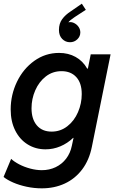

<svg xmlns="http://www.w3.org/2000/svg" viewBox="-22 -819 639 1053"><path d="M-2.4 151.4 39.1 52.2Q55.7 67.9 83.3 82.3Q110.8 96.7 143.8 105.5Q176.8 114.3 207.5 114.3Q248.5 114.3 283 97.9Q317.4 81.5 340.6 51.3Q363.8 21 372.1 -20L381.3 -63H379.4Q347.7 -32.7 308.8 -16.4Q270 0 227.5 0Q173.3 0 129.9 -26.9Q86.4 -53.7 61.5 -103.3Q36.6 -152.8 36.6 -218.8Q36.6 -298.8 71 -370.4Q105.5 -441.9 166.3 -485.4Q227.1 -528.8 302.2 -528.8Q353 -528.8 392.8 -506.6Q432.6 -484.4 456.1 -442.9H460L475.6 -521H584.5L481.9 -14.2Q467.3 59.1 428.5 110.4Q389.6 161.6 333 187.7Q276.4 213.9 207 213.9Q165 213.9 124 205.1Q83 196.3 50 181.9Q17.1 167.5 -2.4 151.4ZM426.3 -303.2Q426.3 -363.3 396.5 -396Q366.7 -428.7 315.4 -428.7Q266.6 -428.7 229.2 -399.7Q191.9 -370.6 171.4 -323.7Q150.9 -276.9 150.9 -225.1Q150.9 -166 179.9 -131.6Q209 -97.2 261.2 -97.2Q309.6 -97.2 347.4 -126.7Q385.3 -156.2 405.8 -203.9Q426.3 -251.5 426.3 -303.2ZM448.7 -765.1 393.1 -729 383.8 -722.7Q361.8 -708 353 -696.8Q358.9 -697.8 362.8 -697.8Q376 -697.8 388.9 -690.2Q401.9 -682.6 410.2 -669.7Q418.5 -656.7 418.5 -641.1Q418.5 -619.1 401.9 -603.3Q385.3 -587.4 361.8 -587.4Q336.9 -587.4 319.1 -605.5Q301.3 -623.5 301.3 -654.8Q301.3 -689.9 319.1 -714.1Q336.9 -738.3 366.7 -757.3L426.8 -798.8Z"/></svg>

Font: Reddit Sans Vanilla SemiBold
Style: Italic
Weight: 600
Italic angle: -11.25°
Designer: Stephen Hutchings
Version: Version 1.013